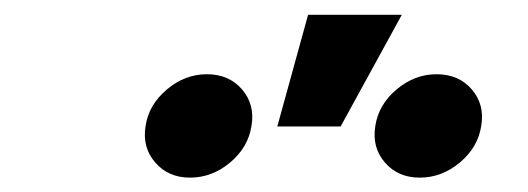

<svg xmlns="http://www.w3.org/2000/svg" viewBox="-20 -842 720 262"><path d="M552.7 -599.6Q522.9 -599.6 505.1 -620.4Q487.3 -641.1 492.2 -670.4Q496.6 -699.2 521.2 -720Q545.9 -740.7 575.7 -740.7Q606 -740.7 623.8 -720Q641.6 -699.2 636.7 -670.4Q632.3 -641.1 607.7 -620.4Q583 -599.6 552.7 -599.6ZM239.3 -599.6Q209.5 -599.6 191.7 -620.4Q173.8 -641.1 178.7 -670.4Q183.1 -699.2 207.8 -720Q232.4 -740.7 262.2 -740.7Q292.5 -740.7 310.3 -720Q328.1 -699.2 323.2 -670.4Q318.8 -641.1 294.2 -620.4Q269.5 -599.6 239.3 -599.6ZM358.4 -669.4 400.4 -821.8H528.3L444.8 -669.4Z"/></svg>

Font: Inter 28pt
Style: Bold Italic
Weight: 700
Italic angle: -9.3988°
Designer: Rasmus Andersson
Foundry: rsms
Version: Version 4.001;git-66647c0bb